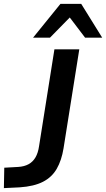

<svg xmlns="http://www.w3.org/2000/svg" viewBox="-58 -959 546 988"><path d="M-38 9 -36 -96 36 -100Q67 -102 89 -114Q111 -126 124.5 -149Q138 -172 143 -207L222 -705H350L269 -196Q259 -134 234 -90.5Q209 -47 163 -23.5Q117 0 44 5ZM112 -765 253 -939H360L468 -765H380L301 -869L199 -765Z"/></svg>

Font: Nunito Sans 12pt ExtraLight
Style: Italic
Weight: 200
Italic angle: -9°
Designer: Vernon Adams
Foundry: Vernon Adams
Version: Version 3.101;gftools[0.9.27]